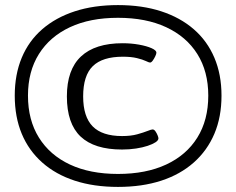

<svg xmlns="http://www.w3.org/2000/svg" viewBox="-20 -729 928 755"><path d="M444 6Q349 6 274 -18.5Q199 -43 146 -90Q93 -137 65.5 -203Q38 -269 38 -353Q38 -436 65.5 -502Q93 -568 146 -614Q199 -660 274 -684.5Q349 -709 444 -709Q539 -709 614 -684.5Q689 -660 742 -614Q795 -568 823 -502Q851 -436 851 -353Q851 -269 823 -203Q795 -137 742 -90Q689 -43 614 -18.5Q539 6 444 6ZM460 -141Q351 -141 297 -192Q243 -243 243 -350Q243 -455 298.5 -507Q354 -559 462 -559Q496 -559 526.5 -553.5Q557 -548 576 -539.5Q595 -531 595 -522Q595 -517 590.5 -507.5Q586 -498 580.5 -490.5Q575 -483 570 -483Q566 -483 553.5 -489Q541 -495 518.5 -500.5Q496 -506 463 -506Q383 -506 345 -469Q307 -432 307 -350Q307 -270 344.5 -232Q382 -194 460 -194Q495 -194 520 -201Q545 -208 560 -214Q575 -220 580 -220Q586 -220 591 -213Q596 -206 599.5 -197.5Q603 -189 603 -185Q603 -177 591.5 -169.5Q580 -162 560.5 -155.5Q541 -149 515 -145Q489 -141 460 -141ZM444 -45Q554 -45 633.5 -82Q713 -119 756 -188Q799 -257 799 -353Q799 -448 756 -516.5Q713 -585 633.5 -622Q554 -659 444 -659Q334 -659 255 -622Q176 -585 133 -516.5Q90 -448 90 -353Q90 -257 133 -188Q176 -119 255 -82Q334 -45 444 -45Z"/></svg>

Font: Asap Expanded Medium
Style: Regular
Weight: 500
Width: 7
Designer: Pablo Cosgaya
Foundry: Omnibus-Type
Version: Version 3.001